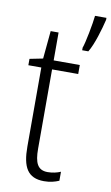

<svg xmlns="http://www.w3.org/2000/svg" viewBox="-88 -806 500 861"><g transform="rotate(10 162.5 -375.0)"><path d="M325 -751V-760H273C270 -727 252 -632 243 -610V-598H271C294 -635 315 -709 325 -751ZM185 -33C139 -33 125 -65 125 -129V-490H244V-531H125V-658H89L77 -531L17 -519V-490H76V-130C76 -37 101 10 176 10C204 10 225 4 244 -4V-45C228 -38 207 -33 185 -33Z"/></g></svg>

Font: Noto Sans Armenian Condensed ExtraLight
Style: Regular
Weight: 200
Width: 3
Designer: Monotype Design Team
Foundry: Monotype Imaging Inc.
Version: Version 2.008